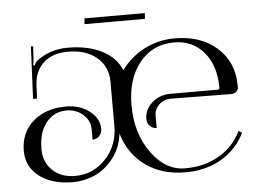

<svg xmlns="http://www.w3.org/2000/svg" viewBox="-51 -770 1135 844"><g transform="rotate(-5 516.5 -348.5)"><path d="M615.2 -679.7H348.6L350.6 -705.1H617.2ZM440.4 -418Q440.4 -484.4 392.6 -524.9Q344.7 -565.4 266.6 -565.4Q196.3 -565.4 157.2 -528.8Q118.2 -492.2 115.2 -432.6L112.3 -372.1H94.7L105.5 -602.5H115.2L112.3 -550.8Q110.4 -527.3 108.4 -519.5L115.2 -517.6Q120.1 -532.2 130.9 -540Q188.5 -583 265.6 -583Q355.5 -583 417.5 -550.8Q479.5 -518.6 501 -462.9Q541 -518.6 603 -550.8Q665 -583 737.3 -583Q853.5 -583 924.8 -519Q996.1 -455.1 996.1 -350.6V-345.7Q996.1 -334 987.3 -325.7Q978.5 -317.4 965.8 -317.4L698.2 -320.3Q668 -320.3 646.5 -300.8Q625 -279.3 625 -252V-197.3Q607.4 -197.3 595.2 -210Q583 -222.7 583 -240.2Q583 -282.2 616.7 -312Q650.4 -341.8 698.2 -341.8H907.2Q915 -341.8 915 -350.6Q915 -447.3 865.2 -506.3Q815.4 -565.4 733.4 -565.4Q638.7 -565.4 581.1 -494.1Q523.4 -422.9 523.4 -305.7Q523.4 -183.6 585.4 -96.7Q647.5 -9.8 734.4 -9.8Q820.3 -9.8 885.3 -47.9Q950.2 -85.9 982.4 -153.3L997.1 -143.6Q961.9 -72.3 893.6 -32.2Q825.2 7.8 734.4 7.8Q630.9 7.8 559.1 -43.9Q487.3 -95.7 460 -186.5Q452.1 -124 416.5 -78.6Q380.9 -33.2 334.5 -12.7Q288.1 7.8 238.3 7.8Q146.5 7.8 90.3 -34.7Q34.2 -77.1 34.2 -147.5Q34.2 -227.5 89.8 -276.9Q145.5 -326.2 237.3 -326.2Q296.9 -326.2 339.4 -293.5Q381.8 -260.7 381.8 -214.8Q381.8 -196.3 369.6 -183.6Q357.4 -170.9 339.8 -170.9V-216.8Q339.8 -254.9 309.6 -281.7Q279.3 -308.6 237.3 -308.6Q180.7 -308.6 146.5 -265.1Q112.3 -221.7 112.3 -150.4Q112.3 -90.8 150.4 -54.7Q188.5 -18.6 250 -18.6Q329.1 -18.6 384.8 -77.6Q440.4 -136.7 440.4 -220.7Z"/></g></svg>

Font: FoglihtenNo07
Style: Regular
Weight: 500
Designer: gluk (gluksza@wp.pl)
Foundry: gluk (gluksza@wp.pl)
Version: Version 0.871